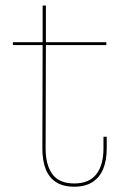

<svg xmlns="http://www.w3.org/2000/svg" viewBox="-20 -680 458 707"><path d="M148 -133Q148 -73 172.8 -38.8Q197.5 -4.5 253.5 -4.5Q308 -4.5 334.5 -38.2Q361 -72 361 -133.5V-176.5H373V-133.5Q373 -89 359.8 -57.5Q346.5 -26 320 -9.2Q293.5 7.5 253.5 7.5Q212.5 7.5 186.5 -9.2Q160.5 -26 148.2 -57.5Q136 -89 136 -133L137 -514H27.5V-524.5H137V-659.5H149V-524.5H371.5V-514H149Z"/></svg>

Font: Hepta Slab ExtraLight Thin
Style: Regular
Weight: 250
Version: Version 1.102